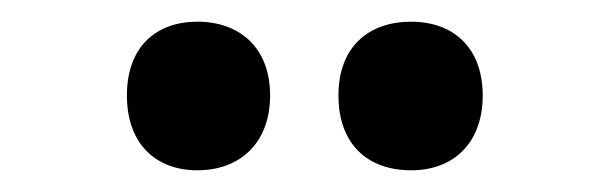

<svg xmlns="http://www.w3.org/2000/svg" viewBox="-20 -773 558 177"><path d="M97 -685C97 -640 124 -616 162 -616C201 -616 229 -641 229 -685C229 -729 201 -753 162 -753C124 -753 97 -730 97 -685ZM292 -685C292 -640 319 -616 359 -616C398 -616 425 -641 425 -685C425 -729 398 -753 359 -753C320 -753 292 -730 292 -685Z"/></svg>

Font: Noto Sans Bengali Condensed
Style: Bold
Weight: 700
Width: 3
Designer: Joana Ranito - Universal Thirst; Jelle Bosma - Monotype Design Team
Foundry: Universal Thirst ehf.
Version: Version 3.000